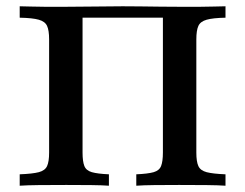

<svg xmlns="http://www.w3.org/2000/svg" viewBox="-20 -591 781 611"><path d="M42.7 0V-36.3Q83.9 -37.9 103.6 -43.1Q123.4 -48.4 129.8 -62.5Q136.3 -76.6 136.3 -105.6V-465.3Q136.3 -494.4 129.8 -508.5Q123.4 -522.6 103.6 -528.2Q83.9 -533.9 42.7 -534.7V-571Q56.5 -571 76.2 -570.2Q96 -569.4 123.4 -569.4Q150.8 -569.4 187.1 -569.4Q233.1 -569.4 282.3 -570.2Q331.5 -571 370.2 -571Q396.8 -571 427.8 -570.6Q458.9 -570.2 491.1 -569.8Q523.4 -569.4 554 -569.4Q588.7 -569.4 615.7 -569.4Q642.7 -569.4 663.3 -570.2Q683.9 -571 697.6 -571V-534.7Q657.3 -533.9 637.5 -528.2Q617.7 -522.6 611.3 -508.5Q604.8 -494.4 604.8 -465.3V-105.6Q604.8 -76.6 611.3 -62.5Q617.7 -48.4 637.5 -43.1Q657.3 -37.9 697.6 -36.3V0Q675.8 -1.6 637.5 -2Q599.2 -2.4 550 -2.4Q506.5 -2.4 471 -2Q435.5 -1.6 413.7 0V-36.3Q450.8 -37.9 469 -43.1Q487.1 -48.4 492.7 -62.9Q498.4 -77.4 498.4 -105.6V-539.5L505.6 -534.7H234.7L242.7 -539.5V-105.6Q242.7 -77.4 248.4 -62.9Q254 -48.4 272.2 -43.1Q290.3 -37.9 326.6 -36.3V0Q305.6 -1.6 270.2 -2Q234.7 -2.4 191.1 -2.4Q141.9 -2.4 103.6 -2Q65.3 -1.6 42.7 0Z"/></svg>

Font: Playfair 9pt SemiBold
Style: Regular
Weight: 600
Designer: Claus Eggers Sørensen
Foundry: Claus Eggers Sørensen
Version: Version 2.001;gftools[0.9.30]